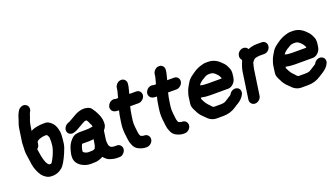

<svg xmlns="http://www.w3.org/2000/svg" viewBox="-68 -1307 3374 1928"><g transform="rotate(-20 1619.0 -342.5)"><path d="M212 -482 222 -545C223 -553 225 -562 228 -572C231 -582 234 -590 236 -596C238 -602 240 -607 243 -614C246 -621 248 -629 251 -638C254 -647 256 -656 260 -662L266 -672C274 -687 275 -703 270 -718C265 -733 255 -742 241 -748C227 -754 212 -753 196 -746C180 -739 168 -728 160 -713L155 -703C146 -687 140 -673 137 -662C134 -651 131 -642 129 -636C127 -630 125 -625 123 -618C121 -611 117 -601 112 -586C107 -571 105 -557 103 -545L85 -421C84 -414 82 -405 82 -395C82 -385 82 -375 81 -365C80 -355 79 -340 79 -320C79 -300 80 -284 82 -273C84 -262 86 -251 87 -240C88 -229 90 -217 92 -206C94 -195 95 -182 97 -168C105 -120 123 -76 150 -37C179 -3 211 14 245 14C289 17 328 3 363 -26C386 -46 412 -90 442 -159C459 -198 469 -228 472 -250C475 -272 477 -288 478 -300C479 -312 480 -327 481 -345C482 -363 479 -383 474 -403C465 -439 450 -466 428 -484C407 -502 389 -511 374 -511H341C334 -511 326 -511 317 -510C276 -506 245 -498 224 -488C218 -485 213 -483 212 -482ZM338 -392C345 -388 350 -382 353 -373L359 -358C361 -325 360 -295 356 -269C352 -243 341 -209 323 -170C311 -143 299 -123 289 -109C286 -108 284 -107 283 -106C282 -105 280 -105 278 -105H267C261 -108 262 -108 256 -111L250 -118C231 -141 216 -191 206 -269C205 -278 204 -285 203 -291C217 -303 226 -317 228 -334L231 -356C232 -361 237 -366 246 -372C255 -378 269 -383 286 -387C303 -391 314 -392 321 -392Z M719 -87 673 -86C668 -86 665 -87 661 -88C641 -93 628 -101 624 -110C623 -112 623 -112 622 -113L626 -136C628 -148 633 -165 644 -187H722C726 -187 742 -188 769 -191L762 -149C761 -141 759 -130 755 -118C753 -113 751 -108 749 -104C747 -100 747 -97 746 -97C735 -90 726 -87 719 -87ZM704 32C728 32 757 23 791 6C796 13 802 19 810 26C823 40 840 49 858 55C884 63 904 67 920 67H955C968 67 981 62 994 50C1007 38 1016 24 1018 8C1020 -8 1016 -22 1006 -34C996 -46 983 -52 967 -52H942C936 -52 932 -52 930 -53C928 -54 923 -55 916 -56C909 -57 903 -61 899 -66C891 -73 886 -83 885 -94C884 -105 883 -114 882 -121C881 -128 882 -139 884 -153L896 -238C917 -260 927 -285 925 -312C925 -319 924 -326 924 -335C924 -344 922 -352 919 -362C916 -372 914 -380 912 -386C910 -392 908 -397 905 -402C902 -407 899 -413 897 -419C895 -425 890 -434 883 -446C876 -458 867 -471 857 -484C847 -497 831 -505 812 -509C782 -517 748 -513 711 -499C698 -494 677 -483 649 -466L623 -451C612 -444 604 -440 601 -439L586 -433C570 -428 558 -418 548 -403C538 -388 535 -373 538 -358C541 -343 549 -331 563 -324C577 -317 592 -316 608 -321C624 -326 636 -331 644 -335C652 -339 667 -347 688 -360C709 -373 724 -381 731 -384C738 -387 742 -390 744 -391C752 -393 760 -394 765 -394C775 -383 781 -372 784 -363C787 -354 790 -346 794 -341C798 -336 799 -331 800 -326C801 -321 802 -317 803 -314C798 -313 793 -313 789 -312C785 -311 779 -310 773 -309C767 -308 761 -308 755 -307C749 -306 738 -306 723 -306H671C651 -306 634 -304 618 -300C602 -296 585 -285 569 -268C543 -241 525 -208 515 -168C513 -162 512 -155 510 -148C508 -141 506 -133 505 -126C504 -119 503 -112 503 -105C499 -59 518 -23 559 4C590 23 622 33 656 33Z M1141 -495H1116C1099 -501 1084 -500 1068 -493C1052 -486 1041 -474 1033 -458C1025 -442 1024 -428 1030 -413C1039 -388 1063 -376 1102 -376H1108C1101 -353 1094 -316 1087 -265L1083 -235C1078 -198 1079 -155 1086 -108C1087 -99 1088 -88 1090 -73C1092 -58 1094 -48 1096 -41C1098 -34 1101 -27 1104 -18C1115 16 1136 40 1170 53C1194 63 1216 67 1236 67H1243C1259 67 1274 62 1288 50C1302 38 1310 24 1312 8C1314 -8 1310 -22 1300 -34C1290 -46 1276 -52 1260 -52H1253C1249 -52 1244 -54 1237 -56C1230 -58 1226 -60 1224 -62L1220 -66L1216 -75C1212 -87 1209 -99 1208 -110C1207 -120 1205 -138 1202 -164C1199 -190 1199 -214 1202 -235L1206 -265C1212 -309 1219 -346 1227 -376H1316C1332 -376 1347 -382 1361 -394C1375 -406 1383 -420 1385 -436C1387 -452 1383 -466 1373 -478C1363 -490 1349 -495 1333 -495H1261L1279 -567L1283 -596C1285 -612 1281 -626 1271 -638C1261 -650 1248 -656 1232 -656C1216 -656 1200 -650 1187 -638C1174 -626 1166 -612 1164 -596L1160 -567Z M1546 -495H1521C1504 -501 1489 -500 1473 -493C1457 -486 1446 -474 1438 -458C1430 -442 1429 -428 1435 -413C1444 -388 1468 -376 1507 -376H1513C1506 -353 1499 -316 1492 -265L1488 -235C1483 -198 1484 -155 1491 -108C1492 -99 1493 -88 1495 -73C1497 -58 1499 -48 1501 -41C1503 -34 1506 -27 1509 -18C1520 16 1541 40 1575 53C1599 63 1621 67 1641 67H1648C1664 67 1679 62 1693 50C1707 38 1715 24 1717 8C1719 -8 1715 -22 1705 -34C1695 -46 1681 -52 1665 -52H1658C1654 -52 1649 -54 1642 -56C1635 -58 1631 -60 1629 -62L1625 -66L1621 -75C1617 -87 1614 -99 1613 -110C1612 -120 1610 -138 1607 -164C1604 -190 1604 -214 1607 -235L1611 -265C1617 -309 1624 -346 1632 -376H1721C1737 -376 1752 -382 1766 -394C1780 -406 1788 -420 1790 -436C1792 -452 1788 -466 1778 -478C1768 -490 1754 -495 1738 -495H1666L1684 -567L1688 -596C1690 -612 1686 -626 1676 -638C1666 -650 1653 -656 1637 -656C1621 -656 1605 -650 1592 -638C1579 -626 1571 -612 1569 -596L1565 -567Z M1958 -334C1968 -350 1979 -361 1989 -367C1993 -370 1997 -373 2002 -377C2006 -379 2016 -384 2031 -394C2046 -404 2062 -409 2078 -409H2097C2113 -409 2128 -402 2144 -388C2160 -374 2171 -361 2177 -348C2179 -344 2181 -340 2183 -337C2185 -334 2186 -330 2185 -326V-324H2037C2004 -324 1977 -327 1958 -334ZM2020 -205H2212C2226 -205 2238 -209 2250 -216C2279 -234 2296 -261 2300 -295L2304 -326C2308 -355 2304 -380 2292 -401C2283 -425 2268 -448 2244 -469C2207 -508 2163 -528 2114 -528H2095C2072 -528 2052 -524 2033 -517C2001 -507 1971 -492 1944 -472C1939 -468 1934 -464 1929 -461C1907 -447 1889 -430 1874 -410C1870 -404 1862 -391 1850 -370C1838 -349 1831 -334 1828 -324C1825 -314 1822 -305 1819 -297C1816 -289 1814 -279 1812 -267L1802 -194C1799 -175 1803 -155 1814 -132C1817 -127 1822 -118 1828 -105C1834 -92 1840 -80 1847 -71C1854 -62 1860 -55 1864 -49L1893 -20C1925 17 1961 36 2002 36H2073C2125 36 2170 22 2210 -5C2232 -20 2247 -29 2253 -32C2286 -53 2308 -76 2320 -101C2329 -116 2331 -131 2327 -146C2323 -161 2313 -172 2299 -178C2285 -184 2269 -185 2252 -178C2235 -171 2222 -159 2213 -141C2213 -139 2209 -137 2201 -132C2193 -127 2182 -120 2167 -110C2152 -100 2140 -93 2131 -89C2122 -85 2106 -83 2084 -83H2019C2012 -83 2005 -86 1999 -93C1993 -100 1988 -106 1983 -111C1960 -133 1944 -155 1934 -177C1930 -186 1926 -194 1922 -201L1924 -215C1956 -208 1989 -205 2020 -205Z M2439 -418C2432 -406 2428 -393 2424 -381L2418 -364C2416 -358 2415 -351 2412 -342C2409 -333 2407 -318 2404 -298L2365 -31C2363 -15 2367 -2 2377 10C2387 22 2400 28 2416 28C2432 28 2448 22 2461 10C2474 -2 2482 -15 2484 -31L2523 -298C2525 -310 2527 -320 2529 -328C2531 -336 2533 -342 2534 -347L2538 -364C2539 -365 2540 -367 2541 -369C2542 -371 2546 -377 2554 -386C2562 -395 2571 -401 2580 -403C2589 -405 2597 -406 2604 -407C2611 -408 2615 -409 2618 -409H2671C2687 -409 2702 -414 2715 -426C2728 -438 2736 -452 2738 -468C2740 -484 2737 -498 2727 -510C2717 -522 2704 -528 2688 -528H2635C2604 -528 2572 -522 2541 -509C2531 -526 2517 -535 2500 -537C2483 -539 2468 -534 2454 -524C2440 -514 2431 -501 2427 -484C2423 -467 2425 -453 2434 -440L2439 -432C2440 -432 2440 -432 2440 -431L2441 -430Z M2863 -334C2873 -350 2884 -361 2894 -367C2898 -370 2902 -373 2907 -377C2911 -379 2921 -384 2936 -394C2951 -404 2967 -409 2983 -409H3002C3018 -409 3033 -402 3049 -388C3065 -374 3076 -361 3082 -348C3084 -344 3086 -340 3088 -337C3090 -334 3091 -330 3090 -326V-324H2942C2909 -324 2882 -327 2863 -334ZM2925 -205H3117C3131 -205 3143 -209 3155 -216C3184 -234 3201 -261 3205 -295L3209 -326C3213 -355 3209 -380 3197 -401C3188 -425 3173 -448 3149 -469C3112 -508 3068 -528 3019 -528H3000C2977 -528 2957 -524 2938 -517C2906 -507 2876 -492 2849 -472C2844 -468 2839 -464 2834 -461C2812 -447 2794 -430 2779 -410C2775 -404 2767 -391 2755 -370C2743 -349 2736 -334 2733 -324C2730 -314 2727 -305 2724 -297C2721 -289 2719 -279 2717 -267L2707 -194C2704 -175 2708 -155 2719 -132C2722 -127 2727 -118 2733 -105C2739 -92 2745 -80 2752 -71C2759 -62 2765 -55 2769 -49L2798 -20C2830 17 2866 36 2907 36H2978C3030 36 3075 22 3115 -5C3137 -20 3152 -29 3158 -32C3191 -53 3213 -76 3225 -101C3234 -116 3236 -131 3232 -146C3228 -161 3218 -172 3204 -178C3190 -184 3174 -185 3157 -178C3140 -171 3127 -159 3118 -141C3118 -139 3114 -137 3106 -132C3098 -127 3087 -120 3072 -110C3057 -100 3045 -93 3036 -89C3027 -85 3011 -83 2989 -83H2924C2917 -83 2910 -86 2904 -93C2898 -100 2893 -106 2888 -111C2865 -133 2849 -155 2839 -177C2835 -186 2831 -194 2827 -201L2829 -215C2861 -208 2894 -205 2925 -205Z"/></g></svg>

Font: AppleStorm
Style: XbdIta
Weight: 800
Foundry: Cannot Into Space Fonts
Version: Version 1.01